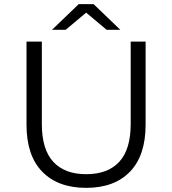

<svg xmlns="http://www.w3.org/2000/svg" viewBox="-20 -901 832 927"><path d="M108 -299V-700H182V-302Q182 -180 237 -120Q292 -60 396 -60Q501 -60 556 -120Q611 -180 611 -302V-700H683V-299Q683 -150 607.5 -72Q532 6 396 6Q260 6 184 -72Q108 -150 108 -299ZM495 -757 396 -840 297 -757H231L360 -881H432L561 -757Z"/></svg>

Font: Idrija
Style: Regular
Weight: 400
Designer: Julieta Ulanovsky
Foundry: Julieta Ulanovsky
Version: Version 7.200